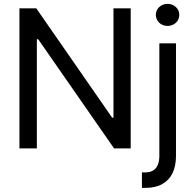

<svg xmlns="http://www.w3.org/2000/svg" viewBox="-20 -749 976 969"><path d="M639.6 0H555.7L172.9 -550.8H166V0H78.1V-707H163.1L545.9 -155.3H552.7V-707H639.6ZM868.2 -530.3V38.1Q868.2 87.9 851.1 124Q834 160.2 799.3 179.7Q764.6 199.2 713.9 199.2Q705.1 199.2 696.3 199.2V121.1Q705.1 121.1 712.9 121.1Q737.3 121.1 752.9 111.3Q768.6 101.6 776.4 83Q784.2 64.5 784.2 38.1V-530.3ZM766.6 -673.8Q766.6 -689.5 774.4 -702.1Q782.2 -714.8 795.9 -722.2Q809.6 -729.5 825.2 -729.5Q841.8 -729.5 855.5 -722.2Q869.1 -714.8 877 -702.1Q884.8 -689.5 884.8 -673.8Q884.8 -659.2 877 -646Q869.1 -632.8 855.5 -625.5Q841.8 -618.2 825.2 -618.2Q809.6 -618.2 795.9 -625.5Q782.2 -632.8 774.4 -646Q766.6 -659.2 766.6 -673.8Z"/></svg>

Font: WEMIX Pretendard Variable
Style: Regular
Weight: 400
Designer: Base glyphs from Inter by Rasmus Andersson; Hangeul glyphs from Noto Sans CJK(Source Han Sans) by Jang Soo-young and Kan
Foundry: Kil Hyung-jin
Version: Version 1.000;Glyphs 3.2 (3208)